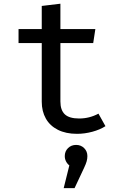

<svg xmlns="http://www.w3.org/2000/svg" viewBox="-20 -694 655 1014"><path d="M536.9 -27.7Q508.2 -9.2 467.7 1.8Q427.2 12.8 386.7 12.8Q327.7 12.8 285.6 -8.5Q243.6 -29.7 222.1 -67.9Q200.5 -106.2 200.5 -156.9V-466.7H77.9V-540.5H200.5V-662.6L299 -674.4V-540.5H483.6L472.3 -466.7H299V-157.9Q299 -112.3 322.3 -90.3Q345.6 -68.2 397.9 -68.2Q452.3 -68.2 500 -93.8ZM441.5 130.3Q441.5 144.1 437.7 157.9Q433.8 171.8 424.6 191.3L373.8 299.5H316.4L346.2 179.5Q334.9 170.8 328.5 157.9Q322.1 145.1 322.1 130.3Q322.1 105.1 339.2 88.2Q356.4 71.3 382.1 71.3Q407.2 71.3 424.4 88.2Q441.5 105.1 441.5 130.3Z"/></svg>

Font: Fira Code Fixed Retina
Style: Regular
Weight: 450
Monospace: yes
Designer: Carrois Corporate, Edenspiekermann AG, Nikita Prokopov
Foundry: Carrois Corporate, Edenspiekermann AG, Nikita Prokopov
Version: Version 5.002